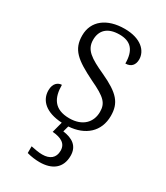

<svg xmlns="http://www.w3.org/2000/svg" viewBox="-192 -627 815 941"><g transform="rotate(30 215.0 -156.5)"><path d="M192 231C263 231 309 197 309 128C309 73 272 49 218 42L227 9C320 3 382 -51 382 -140C382 -213 349 -251 245 -299C160 -338 120 -363 120 -420C120 -471 150 -507 220 -507C283 -507 315 -474 315 -398C347 -398 364 -418 364 -449C364 -497 321 -544 228 -544C128 -544 63 -494 63 -412C63 -332 106 -298 215 -244C305 -202 326 -179 326 -130C326 -72 286 -28 211 -28C124 -28 98 -80 98 -152C79 -152 54 -138 54 -96C54 -40 97 4 190 9L174 70C224 74 254 91 254 131C254 172 227 192 185 192C165 192 144 188 120 183V221C144 228 171 231 192 231Z"/></g></svg>

Font: Noto Serif Lao Light
Style: Regular
Weight: 300
Designer: Monotype Design Team
Foundry: Monotype Imaging Inc.
Version: Version 2.003